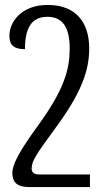

<svg xmlns="http://www.w3.org/2000/svg" viewBox="-20 -522 431 777"><path d="M173 -502C66 -502 18 -433 18 -377C18 -338 38 -323 81 -323C81 -411 109 -454 172 -454C235 -454 262 -409 262 -326C262 -245 243 -164 134 -14C52 98 30 147 30 177C30 224 59 235 99 235H344V184H139C116 184 108 174 108 160C109 129 124 106 203 -2C311 -148 341 -238 341 -326C341 -435 284 -502 173 -502Z"/></svg>

Font: Noto Serif Armenian ExtraCondensed Medium
Style: Regular
Weight: 500
Width: 2
Designer: Monotype Design Team
Foundry: Monotype Imaging Inc.
Version: Version 2.008